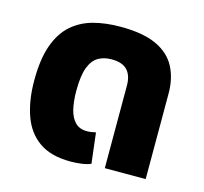

<svg xmlns="http://www.w3.org/2000/svg" viewBox="-88 -659 814 767"><g transform="rotate(15 319.5 -276.0)"><path d="M266 10Q184 10 135 -24.5Q86 -59 64 -121.5Q42 -184 42 -266Q42 -354 62.5 -411.5Q83 -469 120.5 -502Q158 -535 208.5 -548.5Q259 -562 320 -562Q413 -562 468.5 -536.5Q524 -511 549 -464Q574 -417 574 -354V0H405V-341Q405 -383 384.5 -405Q364 -427 319 -427Q288 -427 264.5 -413.5Q241 -400 228 -366Q215 -332 215 -269Q215 -225 223 -192.5Q231 -160 249 -142Q267 -124 297 -124Q307 -124 316.5 -125.5Q326 -127 334 -129L349 -3Q333 4 310 7Q287 10 266 10Z"/></g></svg>

Font: Noto Sans Thai ExtraBold
Style: Regular
Weight: 800
Version: Version 2.001